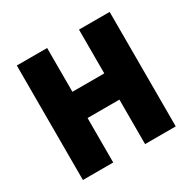

<svg xmlns="http://www.w3.org/2000/svg" viewBox="-150 -824 978 976"><g transform="rotate(-30 339.0 -336.0)"><path d="M612 -672V0H432V-261H245V0H67V-672H245V-415H432V-672Z"/></g></svg>

Font: Cairo Black
Style: Regular
Weight: 900
Designer: Mohamed Gaber, the designers of Titillium
Foundry: Kief Type Foundry
Version: Version 2.009; ttfautohint (v1.5.33-1714) -l 8 -r 50 -G 200 